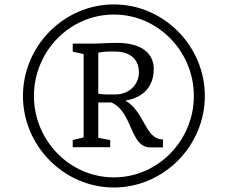

<svg xmlns="http://www.w3.org/2000/svg" viewBox="-20 -957 1032 870"><path d="M496.1 -107.4C722.2 -107.4 908.2 -296.4 908.2 -522C908.2 -748.5 722.2 -937 496.1 -937C269.5 -937 84 -748.5 84 -522C84 -296.4 269.5 -107.4 496.1 -107.4ZM496.1 -153.3C294.9 -153.3 133.8 -321.3 133.8 -522C133.8 -723.6 294.9 -891.1 496.1 -891.1C696.8 -891.1 858.4 -723.6 858.4 -522C858.4 -321.3 696.8 -153.3 496.1 -153.3ZM309.6 -290H479.5V-322.3L425.3 -332.5V-492.7C445.8 -492.2 465.3 -492.7 484.4 -492.7C581.5 -451.7 568.4 -289.1 660.6 -289.1H718.3V-325.2C636.7 -325.2 635.3 -453.1 547.9 -501C652.8 -519.5 676.8 -588.4 676.8 -646.5C675.3 -716.3 621.1 -762.7 509.8 -762.7C439 -761.7 425.8 -758.8 385.7 -759.3H309.6V-723.1L358.9 -711.9V-334.5L309.6 -322.3ZM425.3 -532.2V-718.3C457.5 -724.6 474.6 -723.6 500 -723.6C560.1 -723.6 609.4 -696.8 609.4 -628.4C609.4 -576.2 567.9 -529.3 502 -528.8C469.2 -528.3 447.8 -528.8 425.3 -532.2Z"/></svg>

Font: Merriweather
Style: Light
Weight: 250
Designer: Eben Sorkin ( eben@eyebytes.com )
Foundry: Sorkin Type Co.
Version: Version 1.003